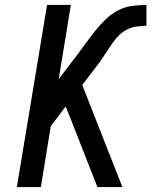

<svg xmlns="http://www.w3.org/2000/svg" viewBox="-20 -755 640 775"><path d="M48 0 170 -735H266L217 -436L289 -530Q308 -555 326 -580Q344 -605 363.5 -629.5Q383 -654 405.5 -676Q428 -698 455.5 -712.5Q483 -727 512.5 -731Q542 -735 571 -735V-651Q549 -651 526 -647Q503 -643 482.5 -630Q462 -617 447 -598Q432 -579 419 -559Q406 -539 392.5 -519Q379 -499 364 -480L312 -412L474 0H373L265 -276L245 -325L185 -246L145 0Z"/></svg>

Font: Iosevka SS04 Medium Extended
Style: Italic
Weight: 500
Width: 7
Italic angle: -9°
Monospace: yes
Designer: Belleve Invis
Foundry: Belleve Invis
Version: Version 19.0.0; ttfautohint (v1.8.4)